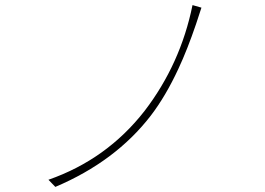

<svg xmlns="http://www.w3.org/2000/svg" viewBox="-20 -737 1040 753"><path d="M749 -643Q715 -543 680 -468Q630 -360 571 -283Q433 -104 197 -4L170 -32Q399 -112 547 -302Q688 -486 735 -717L770 -707Z"/></svg>

Font: Noto Sans CJK TC Thin
Style: Regular
Weight: 250
Designer: Ryoko NISHIZUKA ???? (kana & ideographs); Paul D. Hunt (Latin, Greek & Cyrillic); Wenlong ZHANG ??? (bopomofo); Sandoll 
Foundry: Adobe Systems Incorporated
Version: Version 1.004 January 19, 2016